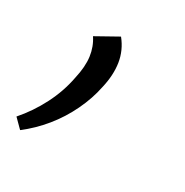

<svg xmlns="http://www.w3.org/2000/svg" viewBox="-89 -195 445 463"><g transform="rotate(30 134.0 36.5)"><path d="M24 195 0 171Q28 139 48 100Q68 61 76 19Q84 -16 80.5 -42Q77 -68 63 -89L122 -122Q143 -96 148 -64Q153 -32 144 6Q137 41 120 76.5Q103 112 78.5 142Q54 172 24 195Z"/></g></svg>

Font: Ysabeau Office
Style: Italic
Weight: 400
Italic angle: -12°
Designer: Christian Thalmann (Catharsis Fonts)
Version: Version 2.001;gftools[0.9.30]; featfreeze: tnum,lnum,ss02